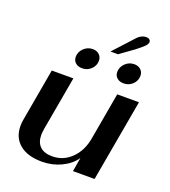

<svg xmlns="http://www.w3.org/2000/svg" viewBox="-153 -958 952 1078"><g transform="rotate(20 323.0 -419.0)"><path d="M41 -139Q41 -160 45 -179L100 -490H229L172 -169Q168 -143 168 -132Q168 -86 193 -62Q218 -38 266 -38Q332 -38 380.5 -85.5Q429 -133 442 -212L491 -490H621L534 0H405L419 -83Q389 -40 336 -15Q283 10 222 10Q136 10 88.5 -29.5Q41 -69 41 -139ZM484 -824Q494 -835 507.5 -841.5Q521 -848 534 -848Q547 -848 554 -842.5Q561 -837 561 -828Q561 -816 548 -802.5Q535 -789 500 -762L418 -703H373ZM200 -609Q200 -638 222.5 -660Q245 -682 276 -682Q300 -682 315 -668Q330 -654 330 -632Q330 -602 308 -581Q286 -560 255 -560Q230 -560 215 -573.5Q200 -587 200 -609ZM448 -609Q448 -638 470.5 -660Q493 -682 524 -682Q548 -682 563 -668Q578 -654 578 -632Q578 -602 556 -581Q534 -560 503 -560Q478 -560 463 -573.5Q448 -587 448 -609Z"/></g></svg>

Font: Fahkwang SemiBold
Style: Italic
Weight: 600
Italic angle: -10°
Version: Version 1.000; ttfautohint (v1.6)